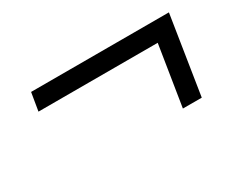

<svg xmlns="http://www.w3.org/2000/svg" viewBox="-56 -566 661 555"><g transform="rotate(-30 274.5 -288.5)"><path d="M428 -158 460 -359H62L72 -419H532L491 -158Z"/></g></svg>

Font: Nunito Sans 10pt SemiCondensed
Style: Italic
Weight: 400
Width: 4
Italic angle: -9°
Designer: Vernon Adams
Foundry: Vernon Adams
Version: Version 3.101;gftools[0.9.27]